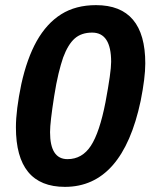

<svg xmlns="http://www.w3.org/2000/svg" viewBox="-20 -718 596 748"><path d="M354 -698Q546 -698 546 -471Q546 -415 528 -325Q457 10 233 10Q42 10 42 -222Q42 -289 63 -390Q85 -490 123 -558Q162 -627 218.5 -662.5Q275 -698 354 -698ZM243 -98Q300 -98 334 -150Q368 -202 391 -320Q402 -379 407.5 -418Q413 -457 413 -477Q413 -591 339 -591Q297 -591 271 -568Q245 -545 226 -494Q217 -468 208 -431Q199 -394 191 -343Q183 -292 179 -257.5Q175 -223 175 -203Q175 -98 243 -98Z"/></svg>

Font: Libra Sans Modern
Style: Bold Italic
Weight: 700
Italic angle: -12°
Foundry: Stefan Peev, Context Ltd
Version: Version 1.000